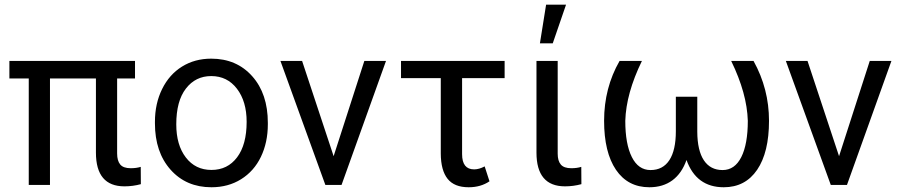

<svg xmlns="http://www.w3.org/2000/svg" viewBox="-20 -788 3836 818"><path d="M555.2 -453.6V-528.3H20V-453.6H102.5V0H192.9V-453.6H388.7V-137.7C388.7 -42 429.2 5.9 510.3 5.9C534 5.9 557.3 2.8 580.1 -3.4L579.6 -77.1C566.9 -73.2 552.7 -71.3 537.1 -71.3C516 -71.3 501 -76.6 492.2 -87.2C483.4 -97.7 479 -113.4 479 -134.3V-453.6Z M640.1 -269V-262.7C640.1 -180.7 662.4 -114.7 706.8 -64.9C751.2 -15.1 809.2 9.8 880.9 9.8C928.4 9.8 970.5 -1.6 1007.1 -24.4C1043.7 -47.2 1071.9 -79 1091.6 -119.9C1111.2 -160.7 1121.1 -206.9 1121.1 -258.3V-264.6C1121.1 -347.3 1098.9 -413.6 1054.4 -463.4C1010 -513.2 951.8 -538.1 879.9 -538.1C833.3 -538.1 791.9 -526.9 755.6 -504.4C719.3 -481.9 691 -450 670.7 -408.7C650.3 -367.4 640.1 -320.8 640.1 -269ZM731 -258.3C731 -324.4 744.6 -375.2 772 -410.6C799.3 -446.1 835.3 -463.9 879.9 -463.9C925.5 -463.9 962 -445.9 989.5 -409.9C1017 -373.9 1030.8 -327 1030.8 -269C1030.8 -204.3 1017.3 -153.9 990.2 -117.9C963.2 -81.9 926.8 -64 880.9 -64C835.3 -64 798.9 -81.7 771.7 -117.2C744.5 -152.7 731 -199.7 731 -258.3Z M1401.4 -122.6 1267.1 -528.3H1174.8L1366.2 0H1435.1L1624.5 -528.3H1532.2Z M2129.9 -455.1V-528.3H1688.5V-455.1H1857.9V-133.3C1858.2 -85.8 1867.9 -50 1887 -26.1C1906 -2.2 1935.9 9.8 1976.6 9.8C2011.1 9.8 2040.7 1.3 2065.4 -15.6L2044.9 -79.1C2029 -70.6 2014 -66.4 2000 -66.4C1965.8 -66.4 1948.7 -88.1 1948.7 -131.3V-455.1Z M2356 -528.3H2265.6V-137.7C2265.6 -42 2306.2 5.9 2387.2 5.9C2411 5.9 2434.2 2.8 2457 -3.4L2456.5 -77.1C2443.8 -73.2 2429.7 -71.3 2414.1 -71.3C2393.2 -71.3 2378.3 -76.5 2369.4 -86.9C2360.4 -97.3 2356 -112.8 2356 -133.3ZM2306.6 -768.1 2280.3 -603.5H2335L2391.6 -768.1Z M2714.8 -528.3H2619.6C2575.7 -451.8 2553.7 -366.9 2553.7 -273.4C2553.7 -183.9 2570.6 -114.3 2604.2 -64.7C2637.9 -15.1 2685.4 9.8 2746.6 9.8C2785.3 9.8 2818 -0.1 2844.7 -19.8C2871.4 -39.5 2891.4 -68.4 2904.8 -106.4C2932.5 -29 2985.4 9.8 3063.5 9.8C3124.7 9.8 3172.1 -15.1 3205.8 -64.7C3239.5 -114.3 3256.3 -183.9 3256.3 -273.4C3256.3 -363.9 3234.4 -448.9 3190.4 -528.3H3095.2C3140.1 -436.2 3163.7 -351.2 3166 -273.4C3166 -207 3156.7 -155.4 3138.2 -118.7C3119.6 -81.9 3093.1 -63.5 3058.6 -63.5C3023.8 -63.5 2997.2 -77.3 2978.8 -105C2960.4 -132.6 2951 -173.2 2950.7 -226.6V-376H2859.4V-229C2859.4 -175 2850.2 -133.9 2831.8 -105.7C2813.4 -77.6 2786.6 -63.5 2751.5 -63.5C2717 -63.5 2690.4 -81.9 2671.9 -118.9C2653.3 -155.8 2644 -207.4 2644 -273.4C2646.3 -351.2 2669.9 -436.2 2714.8 -528.3Z M3554.7 -122.6 3420.4 -528.3H3328.1L3519.5 0H3588.4L3777.8 -528.3H3685.5Z"/></svg>

Font: Roboto1
Style: rg
Weight: 400
Designer: Google
Version: Version 2.137; 2017